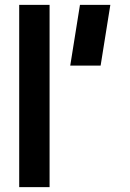

<svg xmlns="http://www.w3.org/2000/svg" viewBox="-20 -770 533 790"><path d="M59 0V-750H184V0ZM269 -500 309 -750H434L394 -500Z"/></svg>

Font: Mohave Light
Style: Regular
Weight: 300
Designer: Gumpita Rahayu
Foundry: Tokotype
Version: Version 2.003